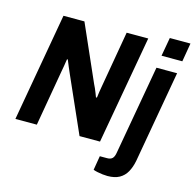

<svg xmlns="http://www.w3.org/2000/svg" viewBox="-127 -854 1192 1177"><g transform="rotate(15 469.0 -266.0)"><path d="M21 0 142 -687H275L432 -331Q437 -322 443 -308Q449 -294 454.5 -280Q460 -266 464 -255L470 -256Q472 -273 475 -293.5Q478 -314 481 -329L543 -687H680L558 0H428L272 -352Q265 -367 254.5 -392.5Q244 -418 237 -435H232Q229 -417 225 -391Q221 -365 217 -346L157 0ZM786 -606 807 -724H938L918 -606ZM656 192Q643 192 625 190Q607 188 591 184.5Q575 181 565 177L580 87H626Q649 87 660 75.5Q671 64 675 38L775 -527H906L803 57Q795 98 778 128.5Q761 159 731.5 175.5Q702 192 656 192Z"/></g></svg>

Font: Archivo SemiCondensed
Style: Bold Italic
Weight: 700
Width: 4
Italic angle: -10°
Designer: Hector Gatti
Foundry: Omnibus-Type
Version: Version 2.001